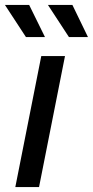

<svg xmlns="http://www.w3.org/2000/svg" viewBox="-23 -757 376 777"><path d="M82 -607H159L95 -737H-3ZM256 -607H333L270 -737H171ZM39 0H135L240 -530H144Z"/></svg>

Font: AWKNG-Font Medium
Style: Italic
Weight: 500
Italic angle: -11.3°
Designer: Awakening Church
Foundry: Awakening Church
Version: Version 1.700;PS 001.700;hotconv 1.0.88;makeotf.lib2.5.64775